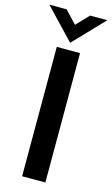

<svg xmlns="http://www.w3.org/2000/svg" viewBox="-152 -939 578 989"><g transform="rotate(15 136.5 -445.0)"><path d="M136 -728 291 -890H199L136 -824L74 -890H-18ZM75 0H199V-690H75Z"/></g></svg>

Font: FREAK Grotesk Next
Style: Bold
Weight: 700
Width: 3
Designer: La Scuola Open Source
Foundry: La Scuola Open Source
Version: Version 1.000;PS 1.0;hotconv 1.0.72;makeotf.lib2.5.5900